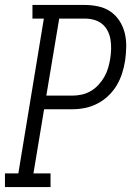

<svg xmlns="http://www.w3.org/2000/svg" viewBox="-32 -755 552 775"><path d="M-12 0V-55H42L145 -680H99V-735H310Q338 -735 365.5 -729Q393 -723 414.5 -708Q436 -693 450.5 -670.5Q465 -648 471.5 -621.5Q478 -595 477.5 -566.5Q477 -538 473 -510Q469 -485 461 -459.5Q453 -434 439 -410.5Q425 -387 405 -368Q385 -349 360.5 -336.5Q336 -324 310.5 -319Q285 -314 259 -314H146L103 -55H172V0ZM259 -369Q278 -369 297 -373Q316 -377 333.5 -387Q351 -397 365 -412Q379 -427 389 -444.5Q399 -462 404.5 -481Q410 -500 413 -519Q416 -538 416.5 -557.5Q417 -577 414 -595.5Q411 -614 402.5 -630.5Q394 -647 380 -658.5Q366 -670 347.5 -675Q329 -680 310 -680H207L155 -369Z"/></svg>

Font: Iosevka Slab Light Oblique
Style: Regular
Weight: 300
Italic angle: -9°
Monospace: yes
Designer: Belleve Invis
Foundry: Belleve Invis
Version: Version 11.1.1; ttfautohint (v1.8.3)